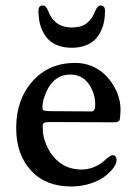

<svg xmlns="http://www.w3.org/2000/svg" viewBox="-20 -673 508 707"><path d="M121.6 -633.8Q121.6 -652.8 138.7 -652.8Q148.9 -652.8 156.7 -634.3Q179.7 -571.8 244.1 -571.8Q280.3 -571.8 300.3 -588.1Q320.3 -604.5 331.5 -634.3Q339.4 -652.8 349.6 -652.8Q366.7 -652.8 366.7 -633.8Q366.7 -613.8 363.5 -595.7Q360.4 -577.6 351.8 -559.1Q343.3 -540.5 329.8 -527.1Q316.4 -513.7 294.4 -505.4Q272.5 -497.1 244.1 -497.1Q215.8 -497.1 193.8 -505.4Q171.9 -513.7 158.7 -527.1Q145.5 -540.5 136.7 -559.1Q127.9 -577.6 124.8 -595.7Q121.6 -613.8 121.6 -633.8ZM256.8 -441.4Q288.6 -441.4 316.4 -430.2Q344.2 -418.9 363.5 -400.9Q382.8 -382.8 396.7 -360.4Q410.6 -337.9 417.2 -314.9Q423.8 -292 423.8 -271Q423.8 -252.4 421.4 -235.4Q420.4 -222.7 400.9 -222.7L161.1 -223.6Q147.5 -223.6 142.3 -220.5Q137.2 -217.3 137.2 -209Q137.2 -185.5 140.1 -172.4Q153.3 -116.7 189.7 -82.8Q226.1 -48.8 279.8 -48.8Q303.2 -48.8 324.2 -57.1Q345.2 -65.4 356.7 -75.2Q368.2 -85 378.4 -93.3Q388.7 -101.6 394 -101.6Q409.2 -101.6 409.2 -82Q409.2 -70.8 397.7 -54.9Q386.2 -39.1 366 -23.4Q345.7 -7.8 312.7 2.9Q279.8 13.7 242.2 13.7Q147.9 13.7 93.8 -45.4Q39.6 -104.5 39.6 -201.7Q39.6 -306.6 99.9 -374Q160.2 -441.4 256.8 -441.4ZM317.4 -262.7Q330.6 -262.7 330.6 -287.6Q330.6 -330.1 306.4 -364.3Q282.2 -398.4 238.8 -398.4Q171.9 -398.4 143.6 -317.4Q136.2 -295.4 136.2 -275.4Q136.2 -267.6 143.1 -265.6Q149.9 -263.7 168 -263.7Z"/></svg>

Font: Cooper* Medium
Style: Regular
Weight: 500
Designer: Owen Earl
Foundry: indestructible type*
Version: Version 0.001